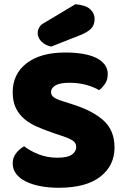

<svg xmlns="http://www.w3.org/2000/svg" viewBox="-20 -871 591 907"><path d="M237 -241Q193 -256 157 -271.5Q121 -287 95 -309Q69 -331 54.5 -361.5Q40 -392 40 -436Q40 -521 105.5 -572Q171 -623 289 -623Q332 -623 369 -617Q406 -611 432.5 -598.5Q459 -586 474 -566.5Q489 -547 489 -521Q489 -495 477 -476.5Q465 -458 448 -445Q426 -459 389 -469.5Q352 -480 308 -480Q263 -480 242 -467.5Q221 -455 221 -436Q221 -421 234 -411.5Q247 -402 273 -394L326 -377Q420 -347 470.5 -300.5Q521 -254 521 -174Q521 -89 454 -36.5Q387 16 257 16Q211 16 171.5 8.5Q132 1 102.5 -13.5Q73 -28 56.5 -49.5Q40 -71 40 -99Q40 -128 57 -148.5Q74 -169 94 -180Q122 -158 162.5 -142Q203 -126 251 -126Q300 -126 320 -141Q340 -156 340 -176Q340 -196 324 -206.5Q308 -217 279 -227ZM336 -851Q385 -847 406 -827.5Q427 -808 427 -782Q427 -753 410.5 -736Q394 -719 359 -705L222 -651Q193 -657 175.5 -675Q158 -693 158 -715Q158 -729 165.5 -742Q173 -755 189 -763Z"/></svg>

Font: Baloo Bhaijaan
Style: Regular
Weight: 400
Designer: Devika Bhansali and Ek Type
Foundry: Ek Type
Version: Version 1.443;PS 1.000;hotconv 16.6.51;makeotf.lib2.5.65220;